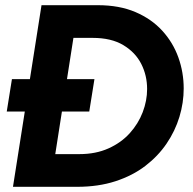

<svg xmlns="http://www.w3.org/2000/svg" viewBox="-20 -720 743 740"><path d="M183 -290 203 -415H344L324 -290ZM6 -290 26 -415H132L112 -290ZM30 0 140 -700H357Q440 -700 502 -673.5Q564 -647 605.5 -601.5Q647 -556 667.5 -498.5Q688 -441 688 -379Q688 -324 671.5 -269.5Q655 -215 622 -166.5Q589 -118 540 -80.5Q491 -43 425 -21.5Q359 0 277 0ZM193 -126H286Q349 -126 398 -148Q447 -170 480 -206.5Q513 -243 530 -287.5Q547 -332 547 -377Q547 -429 524.5 -473.5Q502 -518 455.5 -546Q409 -574 337 -574H263Z"/></svg>

Font: MuseoModerno SemiBold
Style: Italic
Weight: 600
Italic angle: -9°
Designer: Pablo Cosgaya, Héctor Gatti, Marcela Romero, and the Authors of The MuseoModerno Project.
Foundry: Omnibus-Type Team
Version: Version 1.003